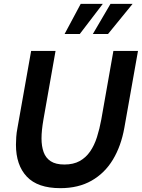

<svg xmlns="http://www.w3.org/2000/svg" viewBox="-20 -965 738 999"><path d="M294 14Q176 14 119.5 -46Q63 -106 63 -212Q63 -229 64.5 -252Q66 -275 71 -300L142 -700H269L206 -343Q201 -314 198.5 -290Q196 -266 196 -245Q196 -204 207 -173.5Q218 -143 244 -126Q270 -109 315 -109Q362 -109 394.5 -127Q427 -145 449 -177Q471 -209 484.5 -251.5Q498 -294 507 -343L570 -700H698L627 -300Q610 -205 567.5 -134.5Q525 -64 456.5 -25Q388 14 294 14ZM463 -788 555 -945H670L542 -788ZM316 -788 400 -945H515L395 -788Z"/></svg>

Font: Cabin VF Beta
Style: Italic
Weight: 400
Italic angle: -7°
Designer: Pablo Impallari
Foundry: Pablo Impallari. http://www.impallari.com Igino Marini. http://www.ikern.com
Version: Version 2.300